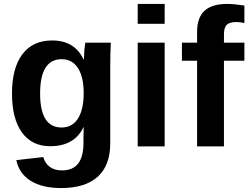

<svg xmlns="http://www.w3.org/2000/svg" viewBox="-20 -745 1264 977"><path d="M291 211.9Q194.8 211.9 136 175Q77.1 138.2 63 69.8L200.2 54.2Q209 85.9 233.2 104Q257.3 122.1 294.9 122.1Q351.1 122.1 377.9 86.9Q404.8 51.8 404.8 -18.1V-45.9L405.8 -98.1H404.8Q358.9 -1 234.9 -1Q142.6 -1 91.8 -70.8Q41 -140.6 41 -269Q41 -398.4 93.8 -468.8Q146.5 -539.1 245.1 -539.1Q359.9 -539.1 404.8 -442.9H407.2Q407.2 -450.7 409.2 -488.8Q411.6 -512.2 414.1 -527.8H543.9Q541 -475.1 541 -405.8V-16.1Q541 96.7 477.3 154.3Q413.6 211.9 291 211.9ZM405.8 -271Q405.8 -353 376.7 -398.4Q347.7 -443.8 293.9 -443.8Q184.1 -443.8 184.1 -269Q184.1 -96.2 293 -96.2Q347.7 -96.2 376.7 -141.8Q405.8 -187.5 405.8 -271Z M817.9 -624H680.7V-725.1H817.9ZM817.9 0H680.7V-527.8H817.9Z M1223.6 -436H1119.6V0H982.9V-436H905.8V-527.8H982.9V-583Q982.9 -655.3 1020.8 -690.2Q1058.6 -725.1 1136.7 -725.1Q1168.9 -725.1 1223.6 -716.8V-627.9Q1201.7 -632.8 1183.6 -632.8Q1148.4 -632.8 1134 -618.9Q1119.6 -605 1119.6 -569.8V-527.8H1223.6Z"/></svg>

Font: Libra Sans Modern
Style: Bold
Weight: 700
Foundry: Stefan Peev, Context Ltd
Version: Version 1.000